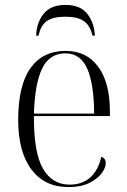

<svg xmlns="http://www.w3.org/2000/svg" viewBox="-20 -751 515 781"><path d="M258 10Q162 10 108 -61.5Q54 -133 54 -263Q54 -404 104 -474Q154 -544 247 -544Q332 -544 379.5 -479.5Q427 -415 427 -298V-279H118Q117 -131 154.5 -65.5Q192 0 263 0Q315 0 347.5 -29.5Q380 -59 392 -113Q410 -108 410 -87Q410 -68 393 -45.5Q376 -23 342.5 -6.5Q309 10 258 10ZM363 -289Q362 -411 334.5 -472.5Q307 -534 246 -534Q182 -534 152 -473.5Q122 -413 118 -289ZM127 -606Q129 -660 158 -695.5Q187 -731 246 -731Q306 -731 334.5 -695.5Q363 -660 366 -606H356Q347 -647 321.5 -665Q296 -683 246 -683Q195 -683 170 -665Q145 -647 137 -606Z"/></svg>

Font: Noto Serif Display SemiCondensed Light
Style: Regular
Weight: 300
Width: 4
Designer: Monotype Design Team
Foundry: Monotype Imaging Inc.
Version: Version 2.009